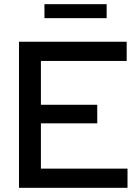

<svg xmlns="http://www.w3.org/2000/svg" viewBox="-20 -900 668 920"><path d="M71 0V-700H587V-608H176V-398H446V-309H176V-92H591V0ZM193 -813V-880H491V-813Z"/></svg>

Font: Red Hat Display SemiBold
Style: Regular
Weight: 600
Designer: Pentagram, MCKL
Foundry: Pentagram, MCKL
Version: Version 1.023